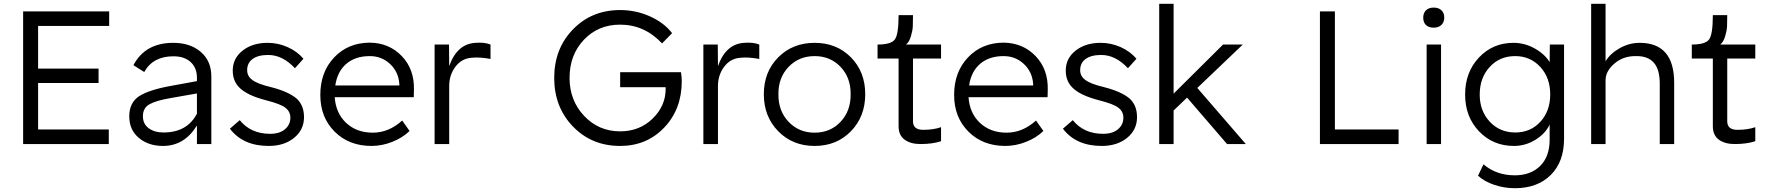

<svg xmlns="http://www.w3.org/2000/svg" viewBox="-20 -760 9315 1013"><path d="M102 0V-700H556V-623H181V-398H500V-322H181V-77H554V0Z M1019 -350Q1019 -402 986 -432.5Q953 -463 895 -463Q787 -463 741 -380L684 -416Q746 -534 894 -534Q984 -534 1039.5 -486Q1095 -438 1095 -357V0H1019V-98Q953 10 840 10Q763 10 712.5 -32.5Q662 -75 662 -146Q662 -219 715 -253Q768 -287 888 -308L1019 -332ZM734 -147Q734 -106 764.5 -83.5Q795 -61 843 -61Q967 -61 1019 -160V-267L877 -242Q802 -229 768 -209.5Q734 -190 734 -147Z M1398 10Q1262 10 1193 -81L1245 -126Q1303 -54 1405 -54Q1455 -54 1483.5 -78Q1512 -102 1512 -139Q1512 -172 1485 -192Q1461 -211 1387 -230Q1281 -257 1241 -300Q1208 -334 1208 -388Q1208 -452 1260 -493Q1312 -534 1392 -534Q1447 -534 1497.5 -511.5Q1548 -489 1581 -450L1536 -400Q1471 -470 1395 -470Q1342 -470 1313 -449Q1284 -428 1284 -390Q1284 -359 1309 -340Q1335 -318 1411 -300Q1501 -277 1545 -240Q1584 -204 1584 -142Q1584 -75 1531.5 -32.5Q1479 10 1398 10Z M1940 10Q1821 10 1745.5 -65.5Q1670 -141 1670 -259Q1670 -380 1743 -457Q1816 -534 1930 -535Q2033 -534 2100 -464Q2167 -394 2164 -285L2163 -247H1746Q1752 -162 1807 -111Q1862 -60 1947 -60Q2031 -60 2102 -124L2141 -69Q2104 -33 2049.5 -11.5Q1995 10 1940 10ZM1749 -309H2087V-316Q2083 -380 2038.5 -422Q1994 -464 1931 -464Q1855 -464 1807.5 -423.5Q1760 -383 1749 -309Z M2273 0V-525H2349L2350 -411Q2391 -528 2488 -534Q2536 -538 2568 -525V-449Q2509 -460 2466 -455Q2415 -451 2382.5 -407.5Q2350 -364 2350 -306V0Z M3252 10Q3102 10 3003 -92.5Q2904 -195 2904 -349Q2904 -503 3003 -605Q3102 -707 3252 -707Q3335 -707 3409.5 -673.5Q3484 -640 3526 -585L3473 -531Q3380 -630 3252 -630Q3136 -630 3060.5 -550Q2985 -470 2985 -349Q2985 -230 3062 -148.5Q3139 -67 3252 -67Q3354 -67 3423 -134Q3492 -201 3492 -291V-300H3252V-379H3573Q3577 -352 3577 -332Q3577 -184 3484.5 -87Q3392 10 3252 10Z M3691 0V-525H3767L3768 -411Q3809 -528 3906 -534Q3954 -538 3986 -525V-449Q3927 -460 3884 -455Q3833 -451 3800.5 -407.5Q3768 -364 3768 -306V0Z M4469.5 -67.5Q4394 10 4278 10Q4162 10 4086 -67.5Q4010 -145 4010 -263Q4010 -381 4086 -457.5Q4162 -534 4278 -534Q4394 -534 4469.5 -457.5Q4545 -381 4545 -263Q4545 -145 4469.5 -67.5ZM4087 -263Q4086 -175 4140.5 -117.5Q4195 -60 4278 -60Q4361 -60 4415 -117.5Q4469 -175 4468 -263Q4469 -350 4415 -407Q4361 -464 4278 -464Q4195 -464 4140.5 -407Q4086 -350 4087 -263Z M4945 -15Q4900 0 4836 0Q4785 0 4753 -23Q4721 -46 4721 -94V-451H4610V-525Q4681 -525 4701 -551.5Q4721 -578 4721 -680H4797Q4797 -643 4796 -621Q4795 -599 4786 -568.5Q4777 -538 4760 -525H4945V-451H4797V-120Q4797 -75 4851 -75Q4905 -75 4945 -89Z M5284 10Q5165 10 5089.5 -65.5Q5014 -141 5014 -259Q5014 -380 5087 -457Q5160 -534 5274 -535Q5377 -534 5444 -464Q5511 -394 5508 -285L5507 -247H5090Q5096 -162 5151 -111Q5206 -60 5291 -60Q5375 -60 5446 -124L5485 -69Q5448 -33 5393.5 -11.5Q5339 10 5284 10ZM5093 -309H5431V-316Q5427 -380 5382.5 -422Q5338 -464 5275 -464Q5199 -464 5151.5 -423.5Q5104 -383 5093 -309Z M5793 10Q5657 10 5588 -81L5640 -126Q5698 -54 5800 -54Q5850 -54 5878.5 -78Q5907 -102 5907 -139Q5907 -172 5880 -192Q5856 -211 5782 -230Q5676 -257 5636 -300Q5603 -334 5603 -388Q5603 -452 5655 -493Q5707 -534 5787 -534Q5842 -534 5892.5 -511.5Q5943 -489 5976 -450L5931 -400Q5866 -470 5790 -470Q5737 -470 5708 -449Q5679 -428 5679 -390Q5679 -359 5704 -340Q5730 -318 5806 -300Q5896 -277 5940 -240Q5979 -204 5979 -142Q5979 -75 5926.5 -32.5Q5874 10 5793 10Z M6096 0V-740H6172V-266L6433 -525H6537L6297 -296L6553 0H6454L6243 -245L6172 -177V0Z M6944 0V-700H7023V-77H7359V0Z M7507 0V-525H7583V0ZM7489 -667Q7489 -691 7503.5 -705.5Q7518 -720 7544 -720Q7570 -720 7585 -706Q7600 -692 7600 -667Q7600 -643 7585 -628.5Q7570 -614 7544 -614Q7518 -614 7503.5 -628Q7489 -642 7489 -667Z M7973 233Q7917 233 7864.5 215.5Q7812 198 7778 167L7807 107Q7875 165 7972 165Q8056 165 8106 115.5Q8156 66 8156 -23V-103Q8134 -55 8081 -22.5Q8028 10 7968 10Q7857 10 7783.5 -67Q7710 -144 7710 -261Q7710 -379 7783 -456.5Q7856 -534 7965 -534Q8024 -534 8077 -504.5Q8130 -475 8156 -432L8157 -525H8232V-28Q8232 94 8161.5 163.5Q8091 233 7973 233ZM7787 -261Q7787 -175 7840 -118Q7893 -61 7975 -61Q8055 -61 8107 -117.5Q8159 -174 8159 -262Q8159 -350 8106.5 -407Q8054 -464 7974 -464Q7892 -464 7839.5 -406.5Q7787 -349 7787 -261Z M8375 0V-740H8451V-437Q8477 -479 8527 -506.5Q8577 -534 8631 -534Q8813 -534 8813 -323V0H8737V-318Q8737 -395 8704.5 -430.5Q8672 -466 8608 -464Q8543 -464 8497 -424Q8451 -384 8451 -337V0H8413Z M9241 -15Q9196 0 9132 0Q9081 0 9049 -23Q9017 -46 9017 -94V-451H8906V-525Q8977 -525 8997 -551.5Q9017 -578 9017 -680H9093Q9093 -643 9092 -621Q9091 -599 9082 -568.5Q9073 -538 9056 -525H9241V-451H9093V-120Q9093 -75 9147 -75Q9201 -75 9241 -89Z"/></svg>

Font: Easer Grotesk Light
Style: Regular
Weight: 300
Designer: Boardeaser, Bonnie Shaver-Troup, Thomas Jockin
Foundry: Lexend
Version: Version 1.008;Glyphs 3.1.2 (3151)